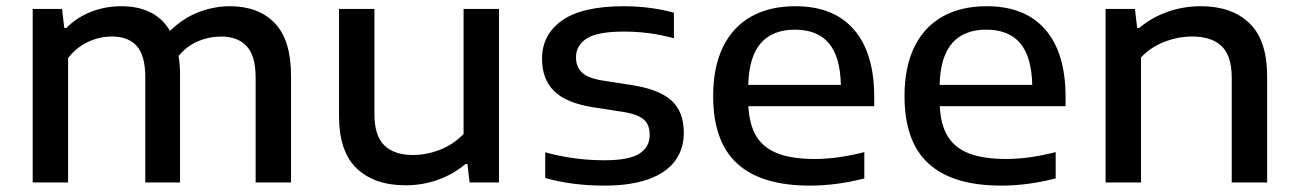

<svg xmlns="http://www.w3.org/2000/svg" viewBox="-20 -572 4068 602"><path d="M892.5 -334.5V0H781.5V-329Q781.5 -397.5 753.2 -427.5Q725 -457.5 673.5 -457.5Q636 -457.5 601 -442.8Q566 -428 540 -396.5Q544.5 -369 544.5 -335.5V0H435.5V-329Q435.5 -398 408.8 -427.8Q382 -457.5 331 -457.5Q292 -457.5 255.8 -440.5Q219.5 -423.5 193.5 -390V0H82.5V-544H174.5L181.5 -484.5H188Q221 -517.5 265.5 -535Q310 -552.5 361 -552.5Q412.5 -552.5 451.2 -533.5Q490 -514.5 513 -475Q554.5 -515.5 603 -534Q651.5 -552.5 700.5 -552.5Q790.5 -552.5 841.5 -499.5Q892.5 -446.5 892.5 -334.5Z M1043 -208.5V-544H1154V-214.5Q1154 -146 1185.2 -116Q1216.5 -86 1274.5 -86Q1318 -86 1360.2 -102.8Q1402.5 -119.5 1433.5 -152V-544H1544.5V0H1452.5L1445.5 -58H1440Q1401.5 -25.5 1353 -8.2Q1304.5 9 1252 9Q1154 9 1098.5 -43.8Q1043 -96.5 1043 -208.5Z M1689.5 -14V-94.5Q1779 -69.5 1876 -69.5Q1951 -69.5 1984 -89.8Q2017 -110 2017 -149Q2017 -170 2009.5 -183.8Q2002 -197.5 1984 -206.8Q1966 -216 1934.5 -221L1838 -236Q1754 -249.5 1716.8 -287Q1679.5 -324.5 1679.5 -387.5Q1679.5 -464 1742.8 -508.2Q1806 -552.5 1936 -552.5Q1977 -552.5 2017.8 -547.2Q2058.5 -542 2093 -532V-452Q2017 -473 1936.5 -473Q1854 -473 1820 -451.5Q1786 -430 1786 -392Q1786 -363.5 1803.5 -345.8Q1821 -328 1866 -320L1962.5 -305Q2046 -292 2085 -257Q2124 -222 2124 -155.5Q2124 -104 2096.2 -67Q2068.5 -30 2012.8 -10Q1957 10 1875.5 10Q1773 10 1689.5 -14Z M2721 -239H2326.5Q2329.5 -180 2352 -143.8Q2374.5 -107.5 2419.5 -90.5Q2464.5 -73.5 2535 -73.5Q2605 -73.5 2690 -95V-12.5Q2601.5 10 2519.5 10Q2367.5 10 2291.8 -58.8Q2216 -127.5 2216 -271Q2216 -361 2246.5 -424Q2277 -487 2334.8 -519.8Q2392.5 -552.5 2474 -552.5Q2594 -552.5 2657.5 -479.2Q2721 -406 2721 -268ZM2326 -306H2616.5Q2614.5 -394.5 2578.5 -436.8Q2542.5 -479 2472.5 -479Q2402.5 -479 2365.5 -436.8Q2328.5 -394.5 2326 -306Z M3321 -239H2926.5Q2929.5 -180 2952 -143.8Q2974.5 -107.5 3019.5 -90.5Q3064.5 -73.5 3135 -73.5Q3205 -73.5 3290 -95V-12.5Q3201.5 10 3119.5 10Q2967.5 10 2891.8 -58.8Q2816 -127.5 2816 -271Q2816 -361 2846.5 -424Q2877 -487 2934.8 -519.8Q2992.5 -552.5 3074 -552.5Q3194 -552.5 3257.5 -479.2Q3321 -406 3321 -268ZM2926 -306H3216.5Q3214.5 -394.5 3178.5 -436.8Q3142.5 -479 3072.5 -479Q3002.5 -479 2965.5 -436.8Q2928.5 -394.5 2926 -306Z M3446.5 -544H3538.5L3545.5 -484.5H3552Q3590.5 -517 3640.5 -534.8Q3690.5 -552.5 3745 -552.5Q3842.5 -552.5 3897.8 -499Q3953 -445.5 3953 -332V0H3842V-327.5Q3842 -397 3810.5 -427.2Q3779 -457.5 3718 -457.5Q3674.5 -457.5 3631.8 -441.2Q3589 -425 3557.5 -392V0H3446.5Z"/></svg>

Font: Encode Sans Expanded Medium
Style: Regular
Weight: 500
Width: 7
Designer: Multiple Designers
Foundry: Impallari Type
Version: Version 2.000